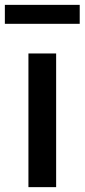

<svg xmlns="http://www.w3.org/2000/svg" viewBox="-30 -770 348 790"><path d="M87 0H201V-550H87ZM-10 -672H298V-750H-10Z"/></svg>

Font: Noto Sans Japanese Medium
Style: Regular
Weight: 500
Designer: Ryoko NISHIZUKA (kana & ideographs); Paul D. Hunt (Latin, Greek & Cyrillic); Wenlong ZHANG (bopomofo); Sandoll Communica
Foundry: Adobe Systems Incorporated
Version: Version 1.000;PS 1;hotconv 1.0.78;makeotf.lib2.5.61930